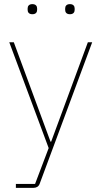

<svg xmlns="http://www.w3.org/2000/svg" viewBox="-20 -711 492 931"><path d="M137 -642C154 -642 160 -652 160 -663V-670C160 -681 154 -691 137 -691C120 -691 114 -681 114 -670V-663C114 -652 120 -642 137 -642ZM319 -642C336 -642 342 -652 342 -663V-670C342 -681 336 -691 319 -691C302 -691 296 -681 296 -670V-663C296 -652 302 -642 319 -642ZM228 -24H225L47 -506H25L216 7L150 181H57V200H141C156 200 167 194 172 181L427 -506H406Z"/></svg>

Font: IBM Plex Thai Looped Thin
Style: Regular
Weight: 100
Designer: Mike Abbink, Paul van der Laan, Pieter van Rosmalen, Ben Mitchell, Mark Frömberg
Foundry: Bold Monday
Version: Version 1.0